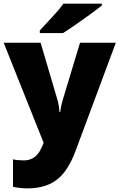

<svg xmlns="http://www.w3.org/2000/svg" viewBox="-21 -786 651 1046"><path d="M-1 -553.2H200.2L293.9 -235.8Q300.8 -210.9 303.2 -175.8H307.1Q311 -209.5 318.8 -234.9L415 -553.2H609.9L391.1 35.2Q349.1 147.5 287.8 193.8Q226.6 240.2 127.9 240.2Q89.8 240.2 49.8 231.9V82Q75.7 87.9 108.9 87.9Q134.3 87.9 153.3 78.1Q172.4 68.4 186.5 50.5Q200.7 32.7 216.8 -7.8ZM195.8 -606V-620.1Q271 -700.7 291.3 -724.1Q311.5 -747.6 324.7 -766.1H533.7V-755.9Q494.6 -724.6 426.3 -676.3Q357.9 -627.9 322.8 -606Z"/></svg>

Font: Open Sans ExtBd
Style: Bold
Weight: 800
Foundry: Ascender Corporation
Version: Version 1.10